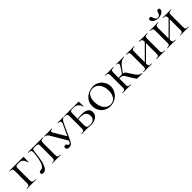

<svg xmlns="http://www.w3.org/2000/svg" viewBox="373 -2096 3565 3565"><g transform="rotate(-45 2155.0 -313.5)"><path d="M33 -12Q65 -12 79.5 -17Q94 -22 99.5 -36.5Q105 -51 105 -81V-387Q105 -417 99.5 -431Q94 -445 79 -450.5Q64 -456 33 -456Q31 -456 31 -462Q31 -468 33 -468H397Q406 -468 406 -460Q406 -403 403 -334Q403 -331 397.5 -331Q392 -331 391 -334Q380 -389 350.5 -418.5Q321 -448 276 -448H247Q216 -448 202 -443.5Q188 -439 183 -426Q178 -413 178 -386V-85Q178 -53 185 -38.5Q192 -24 211.5 -18Q231 -12 273 -12Q276 -12 276 -6Q276 0 273 0Q237 0 217 -1L141 -2L83 -1Q66 0 33 0Q31 0 31 -6Q31 -12 33 -12Z M618 -389Q605 -270 591 -192.5Q577 -115 544 -53Q511 9 455 9Q434 9 422.5 -0.5Q411 -10 411 -28Q411 -47 424 -56Q437 -65 457 -65Q516 -65 547.5 -144Q579 -223 593 -370Q595 -392 595 -399Q595 -433 579.5 -444.5Q564 -456 522 -456Q520 -456 520 -462Q520 -468 522 -468H916Q919 -468 919 -462Q919 -456 916 -456Q885 -456 870 -450.5Q855 -445 849.5 -431Q844 -417 844 -387V-81Q844 -51 849.5 -36.5Q855 -22 869.5 -17Q884 -12 916 -12Q919 -12 919 -6Q919 0 916 0Q887 0 871 -1L808 -2L744 -1Q728 0 700 0Q697 0 697 -6Q697 -12 700 -12Q732 -12 746.5 -17Q761 -22 766 -36.5Q771 -51 771 -81V-385Q771 -412 766.5 -425Q762 -438 748.5 -443.5Q735 -449 707 -449H684Q655 -449 643 -445Q631 -441 626 -429Q621 -417 618 -389Z M946 -456Q943 -456 943 -462Q943 -468 946 -468L989 -467Q1025 -465 1046 -465Q1072 -465 1106 -467L1148 -468Q1151 -468 1151 -462Q1151 -456 1148 -456Q1099 -456 1099 -428Q1099 -415 1111 -395L1260 -147L1221 -71L1036 -385Q1013 -424 992.5 -440Q972 -456 946 -456ZM1362 -416Q1362 -456 1294 -456Q1291 -456 1291 -462Q1291 -468 1294 -468L1325 -467Q1351 -465 1375 -465Q1394 -465 1420 -467L1451 -468Q1454 -468 1454 -462Q1454 -456 1451 -456Q1411 -456 1375 -378L1230 -64Q1212 -24 1189 -6Q1166 12 1131 12Q1101 12 1083.5 -0.5Q1066 -13 1066 -36Q1066 -53 1076 -64Q1086 -75 1104 -75Q1119 -75 1127 -68Q1135 -61 1142 -48Q1149 -37 1154.5 -32Q1160 -27 1169 -27Q1189 -27 1208 -68L1354 -384Q1362 -403 1362 -416Z M1697 -12Q1826 -12 1826 -121Q1826 -181 1788.5 -212Q1751 -243 1679 -243Q1636 -243 1583 -232L1579 -248Q1672 -263 1725 -263Q1905 -263 1905 -142Q1905 -99 1881 -66Q1857 -33 1814 -14.5Q1771 4 1716 4Q1688 4 1652 1Q1638 0 1619 -1Q1600 -2 1578 -2L1517 -1Q1500 0 1470 0Q1468 0 1468 -6Q1468 -12 1470 -12Q1503 -12 1518 -17Q1533 -22 1538 -36.5Q1543 -51 1543 -81V-387Q1543 -417 1538 -431Q1533 -445 1518 -450.5Q1503 -456 1472 -456Q1469 -456 1469 -462Q1469 -468 1472 -468H1846Q1855 -468 1855 -460Q1855 -440 1857 -394L1858 -345Q1858 -342 1852.5 -342Q1847 -342 1846 -345Q1837 -393 1800 -424Q1763 -455 1714 -455H1686Q1655 -455 1640.5 -449.5Q1626 -444 1621 -430Q1616 -416 1616 -386V-81Q1616 -43 1632.5 -27.5Q1649 -12 1697 -12Z M1972 -232Q1972 -309 2012 -365.5Q2052 -422 2114.5 -451Q2177 -480 2242 -480Q2312 -480 2366 -445.5Q2420 -411 2449 -356Q2478 -301 2478 -241Q2478 -174 2442 -115.5Q2406 -57 2345.5 -22.5Q2285 12 2213 12Q2143 12 2088 -21Q2033 -54 2002.5 -110Q1972 -166 1972 -232ZM2395 -217Q2395 -283 2372.5 -338Q2350 -393 2308 -425.5Q2266 -458 2208 -458Q2135 -458 2095 -406Q2055 -354 2055 -259Q2055 -189 2077.5 -132Q2100 -75 2141.5 -42Q2183 -9 2238 -9Q2309 -9 2352 -64.5Q2395 -120 2395 -217Z M2856 -99 2843 -121Q2811 -177 2795.5 -198.5Q2780 -220 2762.5 -228.5Q2745 -237 2714 -237Q2704 -237 2670 -235L2669 -253Q2695 -255 2705 -255Q2763 -259 2775 -259Q2808 -259 2827 -250Q2846 -241 2862.5 -219Q2879 -197 2912 -141Q2958 -67 2988 -40.5Q3018 -14 3059 -12Q3061 -12 3061 -6Q3061 0 3059 0H2944Q2928 0 2920 -5Q2912 -10 2900.5 -27.5Q2889 -45 2856 -99ZM2545 -12Q2577 -12 2592 -17Q2607 -22 2612.5 -36.5Q2618 -51 2618 -81V-387Q2618 -417 2612.5 -431Q2607 -445 2592.5 -450.5Q2578 -456 2547 -456Q2544 -456 2544 -462Q2544 -468 2547 -468L2592 -467Q2630 -465 2654 -465Q2678 -465 2718 -467L2762 -468Q2765 -468 2765 -462Q2765 -456 2762 -456Q2731 -456 2716.5 -450Q2702 -444 2696.5 -429.5Q2691 -415 2691 -385V-81Q2691 -51 2696 -36.5Q2701 -22 2715.5 -17Q2730 -12 2762 -12Q2765 -12 2765 -6Q2765 0 2762 0Q2733 0 2717 -1L2654 -2L2592 -1Q2575 0 2545 0Q2543 0 2543 -6Q2543 -12 2545 -12ZM2773 -246 2846 -351Q2882 -405 2882 -429Q2882 -456 2838 -456Q2835 -456 2835 -462Q2835 -468 2838 -468L2879 -467Q2915 -465 2949 -465Q2972 -465 3004 -467L3035 -468Q3038 -468 3038 -462Q3038 -456 3035 -456Q2991 -456 2951 -429Q2911 -402 2872 -349L2791 -239Z M3435 -456Q3432 -456 3432 -462Q3432 -468 3435 -468L3480 -467Q3518 -465 3544 -465Q3567 -465 3605 -467L3652 -468Q3654 -468 3654 -462Q3654 -456 3652 -456Q3620 -456 3605 -450.5Q3590 -445 3584.5 -431Q3579 -417 3579 -387V-81Q3579 -51 3584.5 -36.5Q3590 -22 3605 -17Q3620 -12 3652 -12Q3654 -12 3654 -6Q3654 0 3652 0Q3622 0 3605 -1L3544 -2L3480 -1Q3464 0 3435 0Q3432 0 3432 -6Q3432 -12 3435 -12Q3467 -12 3481.5 -17Q3496 -22 3501 -36.5Q3506 -51 3506 -81V-385Q3506 -415 3501 -429.5Q3496 -444 3481 -450Q3466 -456 3435 -456ZM3192 -69 3539 -416 3555 -400 3207 -53ZM3095 -456Q3092 -456 3092 -462Q3092 -468 3095 -468L3140 -467Q3178 -465 3202 -465Q3226 -465 3266 -467L3310 -468Q3313 -468 3313 -462Q3313 -456 3310 -456Q3279 -456 3264.5 -450Q3250 -444 3244.5 -429.5Q3239 -415 3239 -385V-81Q3239 -51 3244 -36.5Q3249 -22 3263.5 -17Q3278 -12 3310 -12Q3313 -12 3313 -6Q3313 0 3310 0Q3281 0 3265 -1L3202 -2L3140 -1Q3123 0 3093 0Q3091 0 3091 -6Q3091 -12 3093 -12Q3125 -12 3140 -17Q3155 -22 3160.5 -36.5Q3166 -51 3166 -81V-387Q3166 -417 3160.5 -431Q3155 -445 3140.5 -450.5Q3126 -456 3095 -456Z M4060 -456Q4057 -456 4057 -462Q4057 -468 4060 -468L4105 -467Q4143 -465 4169 -465Q4192 -465 4230 -467L4277 -468Q4279 -468 4279 -462Q4279 -456 4277 -456Q4245 -456 4230 -450.5Q4215 -445 4209.5 -431Q4204 -417 4204 -387V-81Q4204 -51 4209.5 -36.5Q4215 -22 4230 -17Q4245 -12 4277 -12Q4279 -12 4279 -6Q4279 0 4277 0Q4247 0 4230 -1L4169 -2L4105 -1Q4089 0 4060 0Q4057 0 4057 -6Q4057 -12 4060 -12Q4092 -12 4106.5 -17Q4121 -22 4126 -36.5Q4131 -51 4131 -81V-385Q4131 -415 4126 -429.5Q4121 -444 4106 -450Q4091 -456 4060 -456ZM3817 -69 4164 -416 4180 -400 3832 -53ZM3720 -456Q3717 -456 3717 -462Q3717 -468 3720 -468L3765 -467Q3803 -465 3827 -465Q3851 -465 3891 -467L3935 -468Q3938 -468 3938 -462Q3938 -456 3935 -456Q3904 -456 3889.5 -450Q3875 -444 3869.5 -429.5Q3864 -415 3864 -385V-81Q3864 -51 3869 -36.5Q3874 -22 3888.5 -17Q3903 -12 3935 -12Q3938 -12 3938 -6Q3938 0 3935 0Q3906 0 3890 -1L3827 -2L3765 -1Q3748 0 3718 0Q3716 0 3716 -6Q3716 -12 3718 -12Q3750 -12 3765 -17Q3780 -22 3785.5 -36.5Q3791 -51 3791 -81V-387Q3791 -417 3785.5 -431Q3780 -445 3765.5 -450.5Q3751 -456 3720 -456ZM4064 -589Q4071 -614 4079.5 -626.5Q4088 -639 4107 -639Q4123 -639 4131.5 -630Q4140 -621 4140 -606Q4140 -582 4120 -560.5Q4100 -539 4067 -526.5Q4034 -514 3998 -514Q3962 -514 3929 -527Q3896 -540 3876 -561Q3856 -582 3856 -606Q3856 -621 3865 -630Q3874 -639 3890 -639Q3909 -639 3917.5 -626.5Q3926 -614 3933 -589Q3942 -562 3956 -545Q3970 -528 3997 -528Q4045 -528 4064 -589Z"/></g></svg>

Font: Cormorant SC Medium
Style: Regular
Weight: 500
Designer: Christian Thalmann (Catharsis Fonts)
Foundry: Catharsis Fonts
Version: Version 4.000